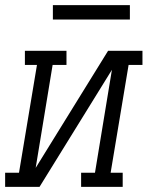

<svg xmlns="http://www.w3.org/2000/svg" viewBox="-50 -728 575 748"><path d="M-30 0V-55H24L94 -475H47V-530H209V-475H155L89 -74L371 -530H505V-475H451L381 -55H428V0H266V-55H320L386 -456L104 0ZM156 -652V-708H456V-652Z"/></svg>

Font: Iosevka Slab Light Oblique
Style: Regular
Weight: 300
Italic angle: -9°
Monospace: yes
Designer: Belleve Invis
Foundry: Belleve Invis
Version: Version 11.1.1; ttfautohint (v1.8.3)